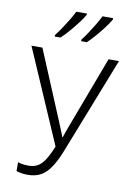

<svg xmlns="http://www.w3.org/2000/svg" viewBox="-102 -1013 767 1089"><g transform="rotate(10 281.5 -468.5)"><path d="M136 11Q98 11 70 1V-50Q85 -45 99.5 -43Q114 -41 132 -41Q161 -41 183 -53Q205 -65 224 -94Q243 -123 264 -174L30 -714H93L266 -300Q273 -281 279.5 -266.5Q286 -252 292 -234H295Q300 -251 306 -266.5Q312 -282 318 -299L474 -714H534L322 -174Q297 -108 271 -67Q245 -26 213 -7.5Q181 11 136 11ZM303 -797Q319 -817 337 -844.5Q355 -872 371.5 -899.5Q388 -927 398 -948H459V-940Q447 -919 426 -891Q405 -863 381 -835.5Q357 -808 336 -788H303ZM151 -797Q167 -817 185.5 -844.5Q204 -872 220.5 -899.5Q237 -927 247 -948H308V-940Q296 -919 275 -891.5Q254 -864 230 -836Q206 -808 184 -788H151Z"/></g></svg>

Font: Noto Sans Mono SemiCondensed Light
Style: Regular
Weight: 300
Width: 4
Designer: Monotype Design Team
Foundry: Monotype Imaging Inc.
Version: Version 2.014; ttfautohint (v1.8.4.7-5d5b)